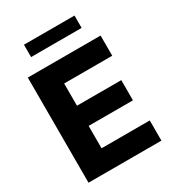

<svg xmlns="http://www.w3.org/2000/svg" viewBox="-208 -1001 1013 1118"><g transform="rotate(-30 298.0 -442.0)"><path d="M53.7 -707H543V-571.3H219.7V-421.9H517.6V-286.1H219.7V-135.7H543.9V0H53.7ZM469.7 -800.8H129.9V-883.8H469.7Z"/></g></svg>

Font: Pretendard GOV ExtraBold
Style: Regular
Weight: 800
Designer: Base glyphs from Inter by Rasmus Andersson; Hangeul glyphs from Noto Sans CJK(Source Han Sans) by Jang Soo-young and Kan
Foundry: Kil Hyung-jin
Version: Version 1.309